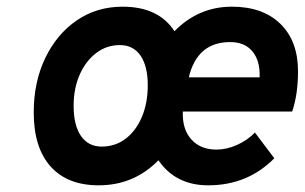

<svg xmlns="http://www.w3.org/2000/svg" viewBox="-20 -543 912 575"><path d="M275.5 12Q182 12 131.5 -44.5Q81 -101 81 -206Q81 -297.5 115.5 -369.2Q150 -441 210 -482Q270 -523 347 -523Q455 -523 502.5 -449.5Q574.5 -523 674.5 -523Q767 -523 819.8 -471.5Q872.5 -420 872.5 -329.5Q872.5 -260.5 855 -209H527.5Q525.5 -156 553 -125.5Q580.5 -95 628 -95Q658.5 -95 689.5 -108.8Q720.5 -122.5 743.5 -146L801.5 -69Q721.5 12 603.5 12Q506 12 454.5 -63Q381 12 275.5 12ZM545.5 -311.5H757.5Q759.5 -360.5 736.2 -388.8Q713 -417 669.5 -417Q570.5 -417 545.5 -311.5ZM284.5 -104Q325.5 -104 356.5 -127.8Q387.5 -151.5 405 -193Q422.5 -234.5 422.5 -288Q422.5 -345 400.8 -376.5Q379 -408 339 -408Q299 -408 267.8 -384Q236.5 -360 218.5 -319Q200.5 -278 200.5 -226Q200.5 -167.5 222.5 -135.8Q244.5 -104 284.5 -104Z"/></svg>

Font: Overpass
Style: Bold Italic
Weight: 700
Italic angle: -10°
Designer: Delve Withrington, Dave Bailey, Thomas Jockin
Foundry: Delve Fonts LLC
Version: Version 4.000; ttfautohint (v1.8.3)